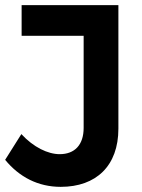

<svg xmlns="http://www.w3.org/2000/svg" viewBox="-23 -720 552 746"><path d="M437 -220V-700H61V-581H302V-223C302 -157 267 -121 209 -121C163 -121 107 -148 60 -199L-3 -99C52 -32 125 6 213 6C351 6 437 -76 437 -220Z"/></svg>

Font: Montserrat_SPRD_medium Medium
Style: Regular
Weight: 400
Designer: Julieta Ulanovsky edited by Nelly Hempel
Foundry: Julieta Ulanovsky
Version: Version 4.000;PS 004.000;hotconv 1.0.88;makeotf.lib2.5.64775